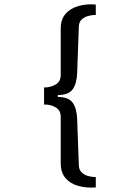

<svg xmlns="http://www.w3.org/2000/svg" viewBox="-20 -707 640 887"><path d="M422.5 159Q378.5 162 341.6 151.9Q304.8 141.8 282.6 115.8Q260.5 89.8 260.5 47V-167.8Q260.5 -198 236.2 -211.5Q212 -225 183.5 -224V-303Q209.8 -302 235.1 -315.5Q260.5 -329 260.5 -360V-574Q260.5 -617.8 283 -643.2Q305.5 -668.8 342.4 -679.2Q379.2 -689.8 422.5 -686V-638.2Q408.5 -638.2 390.4 -634Q372.2 -629.8 358.8 -618.2Q345.2 -606.8 344.2 -585.2L336.5 -371Q334.8 -322 316.1 -295Q297.5 -268 247.5 -268V-259Q297.5 -259 316.1 -232Q334.8 -205 336.5 -156L344.2 57.5Q345.2 79 358.8 90.9Q372.2 102.8 390.4 107Q408.5 111.2 422.5 111.2Z"/></svg>

Font: Chivo Mono Medium
Style: Regular
Weight: 500
Monospace: yes
Designer: Hector Gatti
Foundry: Omnibus-Type
Version: Version 1.008